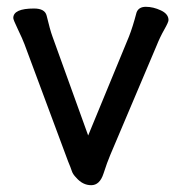

<svg xmlns="http://www.w3.org/2000/svg" viewBox="-20 -516 530 564"><path d="M19 -463Q19 -491 80 -491Q112 -491 117 -470Q127 -428 134 -409L239 -118L359 -409Q370 -437 381 -479Q387 -496 408.5 -496Q430 -496 452.5 -485.5Q475 -475 475 -457Q475 -451 462.5 -429Q450 -407 440 -382L304 -61Q295 -40 284 -6Q273 28 248 28Q223 28 204 6Q194 -4 191 -13.5Q188 -23 180 -42L52 -386Q46 -402 32.5 -430Q19 -458 19 -463Z"/></svg>

Font: LXGW ZhenKai
Style: Regular
Weight: 400
Designer: LXGW / Fontworks Inc.
Foundry: LXGW / Fontworks Inc.
Version: Version 0.800;June 8, 2025